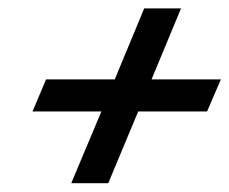

<svg xmlns="http://www.w3.org/2000/svg" viewBox="-20 -558 533 446"><path d="M145.5 -132.5 215.5 -299H55.5L87 -373.5H246.5L315 -538.5H400.5L332 -373.5H493L461 -299H301L231.5 -132.5Z"/></svg>

Font: Libre Caslon Text
Style: Italic
Weight: 400
Italic angle: -22.583°
Designer: Pablo Impallari, Rodrigo Fuenzalida, Katja Schimmel
Foundry: Pablo Impallari, Rodrigo Fuenzalida
Version: Version 2.000